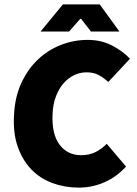

<svg xmlns="http://www.w3.org/2000/svg" viewBox="-20 -844 626 876"><path d="M44 -320Q48 -402 77.5 -465.5Q107 -529 153 -572.5Q199 -616 258 -639Q317 -662 380 -662Q442 -662 491 -636.5Q540 -611 573 -576L474 -470Q451 -491 428.5 -502.5Q406 -514 374 -514Q345 -514 318 -501Q291 -488 270 -464Q249 -440 235.5 -405Q222 -370 220 -326Q215 -234 251 -185Q287 -136 350 -136Q388 -136 416.5 -150.5Q445 -165 467 -188L555 -84Q511 -36 455.5 -12Q400 12 340 12Q276 12 220 -8.5Q164 -29 123.5 -70.5Q83 -112 61 -174.5Q39 -237 44 -320ZM165 -700 267 -824H435L525 -700H395L350 -758H346L295 -700Z"/></svg>

Font: Kilde Sans Black
Style: Regular
Weight: 900
Italic angle: -3°
Designer: Paul D. Hunt
Foundry: Adobe Systems Incorporated
Version: Version 1.050;PS Version 1.000;hotconv 1.0.70;makeotf.lib2.5